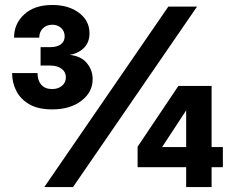

<svg xmlns="http://www.w3.org/2000/svg" viewBox="-20 -754 947 774"><path d="M190.4 -313Q133.8 -313 98.1 -333.7Q62.5 -354.5 45.7 -387.7Q28.8 -420.9 28.8 -459.5H131.3Q131.3 -429.2 146.7 -412.1Q162.1 -395 189.9 -395Q214.4 -395 230 -408.2Q245.6 -421.4 245.6 -442.4Q245.6 -463.9 228.3 -476.8Q210.9 -489.7 183.1 -489.7H143.6V-564H183.1Q210 -564 225.3 -575.4Q240.7 -586.9 240.7 -607.4Q240.7 -627.9 226.6 -641.1Q212.4 -654.3 190.9 -654.3Q168 -654.3 153.1 -639.9Q138.2 -625.5 138.2 -602.1H36.6Q36.6 -658.2 77.6 -696Q118.7 -733.9 190.9 -733.9Q256.8 -733.9 298.8 -702.1Q340.8 -670.4 340.8 -620.1Q340.8 -583 317.9 -560.5Q294.9 -538.1 261.7 -533.2V-532.7Q307.1 -527.8 330.3 -499.5Q353.5 -471.2 353.5 -435.1Q353.5 -382.3 308.1 -347.7Q262.7 -313 190.4 -313ZM158.7 0 658.7 -727.5H774.4L274.4 0ZM534.7 -80.1V-162.6L699.2 -407.7H833V-161.1H878.4V-80.1H833V0H730.5V-80.1ZM730.5 -161.1V-309.1L633.8 -161.6V-161.1Z"/></svg>

Font: Inter Display ExtraBold
Style: Regular
Weight: 800
Designer: Rasmus Andersson
Foundry: rsms
Version: Version 4.000;git-a52131595